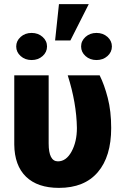

<svg xmlns="http://www.w3.org/2000/svg" viewBox="-20 -889 585 919"><path d="M212.9 -528.3V-202.6Q212.9 -116.7 257.3 -116.7Q296.9 -116.7 322.5 -163.6Q348.1 -210.4 348.1 -276.4Q346.2 -396.5 304.2 -528.3H457Q479.5 -483.4 495.8 -420.2Q512.2 -356.9 512.2 -276.4Q512.2 -139.6 448 -64.7Q383.8 10.3 262.2 10.3Q159.7 10.3 104.5 -43.2Q49.3 -96.7 48.3 -197.3V-528.3ZM262.2 -869.1H404.8L316.9 -695.3H243.7ZM57.6 -666.5Q57.6 -693.4 78.9 -712.4Q100.1 -731.4 131.3 -731.4Q162.6 -731.4 183.8 -712.4Q205.1 -693.4 205.1 -666.5Q205.1 -639.6 183.8 -620.6Q162.6 -601.6 131.3 -601.6Q100.1 -601.6 78.9 -620.6Q57.6 -639.6 57.6 -666.5ZM368.2 -666.5Q368.2 -693.4 389.4 -712.4Q410.6 -731.4 441.9 -731.4Q473.1 -731.4 494.4 -712.4Q515.6 -693.4 515.6 -666.5Q515.6 -639.6 494.4 -620.6Q473.1 -601.6 441.9 -601.6Q410.6 -601.6 389.4 -620.6Q368.2 -639.6 368.2 -666.5Z"/></svg>

Font: Roboto
Style: Regular
Weight: 900
Designer: Google
Version: Version 2.001171; 2014